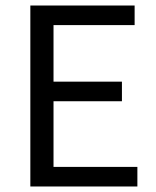

<svg xmlns="http://www.w3.org/2000/svg" viewBox="-20 -676 567 696"><path d="M90 -656V0H478V-71H174V-309H422V-380H174V-585H468V-656Z"/></svg>

Font: Cambridge Sans
Style: Regular
Weight: 400
Version: Version 2.020;PS 002.020;hotconv 1.0.88;makeotf.lib2.5.64775